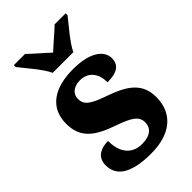

<svg xmlns="http://www.w3.org/2000/svg" viewBox="-235 -844 933 933"><g transform="rotate(-45 231.5 -378.0)"><path d="M162 -606H304C324 -651 382 -715 411 -753V-766H335C312 -743 261 -701 233 -674C205 -701 154 -743 132 -766H55V-753C84 -715 142 -651 162 -606ZM223 10C362 10 435 -59 435 -167C435 -263 371 -304 276 -338C184 -370 159 -388 159 -430C159 -467 190 -487 230 -487C282 -487 318 -451 318 -385C386 -385 416 -408 416 -453C416 -501 368 -549 244 -549C117 -549 33 -496 33 -385C33 -289 88 -246 198 -208C278 -180 310 -160 310 -118C310 -83 286 -54 225 -54C161 -54 118 -96 118 -182C72 -182 26 -164 26 -106C26 -40 75 10 223 10Z"/></g></svg>

Font: Noto Serif Tamil SemiCondensed ExtraBold
Style: Regular
Weight: 800
Width: 4
Designer: Indian Type Foundry, Tom Grace, and the Monotype Design Team
Foundry: Monotype Imaging Inc.
Version: Version 2.004